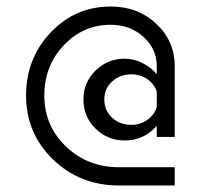

<svg xmlns="http://www.w3.org/2000/svg" viewBox="-20 -569 646 589"><path d="M516 -149V-366C516 -417.3 497.2 -460.7 459.5 -496C421.8 -531.3 375.3 -549 320 -549C247.3 -549 185.8 -522.5 135.5 -469.5C85.2 -416.5 60 -352 60 -276C60 -198.7 87.5 -133.3 142.5 -80C197.5 -26.7 265 0 345 0H516V-56H345C281 -56 226.8 -77.2 182.5 -119.5C138.2 -161.8 116 -214 116 -276C116 -336.7 135.8 -388 175.5 -430C215.2 -472 263.3 -493 320 -493C359.3 -493 392.7 -480.7 420 -456C447.3 -431.3 461 -401.3 461 -366V-341C449.7 -355 435 -366.5 417 -375.5C399 -384.5 381 -389 363 -389C327.7 -389 297.7 -376.8 273 -352.5C248.3 -328.2 236 -298.7 236 -264C236 -228.7 248.3 -198.8 273 -174.5C297.7 -150.2 327.7 -138 363 -138C401.7 -138 434.3 -153 461 -183V-149ZM383 -186C359.7 -186 340 -193.3 324 -208C308 -222.7 300 -241.3 300 -264C300 -286 308 -304.3 324 -319C340 -333.7 359.7 -341 383 -341C401 -341 417.2 -336.2 431.5 -326.5C445.8 -316.8 455.7 -304 461 -288V-240C455.7 -224 445.8 -211 431.5 -201C417.2 -191 401 -186 383 -186Z"/></svg>

Font: Orkney
Style: Regular
Weight: 400
Designer: Samuel Oakes and Alfredo Marco Pradil
Foundry: Alfredo Marco Pradil
Version: 1.0; ttfautohint (v1.5)